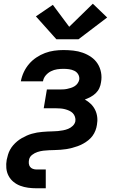

<svg xmlns="http://www.w3.org/2000/svg" viewBox="-20 -807 640 1032"><path d="M176 205Q153 205 131 202Q109 199 89 191.5Q69 184 52.5 170.5Q36 157 26 138Q16 119 14 96.5Q12 74 16 52Q19 38 23 24.5Q27 11 34 -2Q41 -15 51 -26.5Q61 -38 72.5 -47.5Q84 -57 97 -64.5Q110 -72 123.5 -78Q137 -84 151 -88Q165 -92 179 -94.5Q193 -97 207 -98Q221 -99 235 -100Q249 -101 263 -101Q277 -101 291 -102.5Q305 -104 319 -106.5Q333 -109 346.5 -114.5Q360 -120 371 -130.5Q382 -141 385 -155Q387 -167 383 -179Q379 -191 371 -199Q363 -207 352 -212Q341 -217 329.5 -220Q318 -223 305.5 -224Q293 -225 281 -225H215L232 -326H298Q308 -326 319 -326.5Q330 -327 340 -329Q350 -331 361 -334.5Q372 -338 381.5 -344Q391 -350 397.5 -359.5Q404 -369 406 -379Q408 -394 400.5 -407Q393 -420 379.5 -426.5Q366 -433 351 -435Q336 -437 321 -437Q304 -437 287 -434.5Q270 -432 254 -424Q238 -416 226 -402Q214 -388 211 -370H92Q97 -396 108 -419.5Q119 -443 136 -463Q153 -483 175.5 -498Q198 -513 222 -522Q246 -531 271 -534.5Q296 -538 321 -538Q348 -538 374.5 -535Q401 -532 425 -523.5Q449 -515 470 -500.5Q491 -486 504.5 -465Q518 -444 523 -418Q528 -392 523 -365Q521 -349 514 -333.5Q507 -318 494.5 -306Q482 -294 467 -286Q452 -278 436 -272Q454 -262 468 -248.5Q482 -235 491 -217Q500 -199 502.5 -178Q505 -157 501 -136Q499 -121 493 -105.5Q487 -90 477.5 -77Q468 -64 455 -53.5Q442 -43 427.5 -35Q413 -27 398 -21.5Q383 -16 367.5 -12Q352 -8 336.5 -5.5Q321 -3 305.5 -2Q290 -1 274.5 -0.5Q259 0 243.5 0.5Q228 1 212.5 3Q197 5 181.5 10Q166 15 152.5 25.5Q139 36 136 52Q134 62 135 72Q136 82 141.5 89.5Q147 97 156.5 100.5Q166 104 176 104H226V205ZM283 -596 173 -719 264 -781 352 -663 479 -787 556 -713 402 -596Z"/></svg>

Font: Iosevka Curly Extended
Style: Bold Italic
Weight: 700
Width: 7
Italic angle: -9°
Monospace: yes
Designer: Belleve Invis
Foundry: Belleve Invis
Version: Version 11.1.0; ttfautohint (v1.8.3)